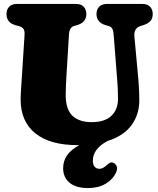

<svg xmlns="http://www.w3.org/2000/svg" viewBox="-20 -720 802 973"><path d="M574 -313 556 -545Q554.5 -565.5 548.8 -575Q543 -584.5 531 -588L515.5 -592.5Q469 -606 469 -649Q469 -672 482.8 -686Q496.5 -700 521.5 -700H702Q727 -700 740.5 -686Q754 -672 754 -649Q754 -626.5 741.8 -613.2Q729.5 -600 707.5 -593L692 -588Q657.5 -577 661 -535.5L681.5 -314Q686 -263 686 -211Q686 -140 646.5 -85.8Q607 -31.5 524 -5Q450.5 34.5 450.5 94.5Q450.5 115 459.8 125.2Q469 135.5 483.5 135.5Q501.5 135.5 520 117.5Q528.5 109.5 536.2 105.5Q544 101.5 553.5 104.5Q564 108 570.8 121.5Q577.5 135 567 156.5Q552.5 188.5 515.8 210.8Q479 233 426.5 233Q364.5 233 332.2 205.8Q300 178.5 300 132.5Q300 96.5 319.2 68Q338.5 39.5 381.5 15.5Q377 15.5 372.5 15.5Q233 15.5 158.8 -44.5Q84.5 -104.5 84.5 -216Q84.5 -235.5 86.8 -269.8Q89 -304 91 -333.5L104.5 -544Q105.5 -563.5 99.2 -573.2Q93 -583 75 -588L59.5 -592Q13 -604.5 13 -649Q13 -672 26.5 -686Q40 -700 65 -700H365.5Q390.5 -700 404 -686Q417.5 -672 417.5 -649Q417.5 -606.5 371.5 -593L354.5 -588Q331.5 -581 329.5 -545L316 -324Q313 -270.5 313 -237.5Q313 -166 347 -133.5Q381 -101 444.5 -101Q510.5 -101 544.2 -132.8Q578 -164.5 578 -219Q578 -251 576.8 -271.8Q575.5 -292.5 574 -313Z"/></svg>

Font: Fraunces 72pt SuperSoft Black
Style: Regular
Weight: 900
Version: Version 1.000;[0bf87f6ff]